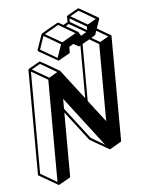

<svg xmlns="http://www.w3.org/2000/svg" viewBox="-65 -994 861 1120"><g transform="rotate(-5 366.0 -433.5)"><path d="M546.4 -734.4 596.2 -762.7 529.3 -801.8 521 -778.3Q520 -776.4 497.1 -762.7ZM522.5 -135.3 302.2 -422.9V-364.7L442.4 -182.1ZM232.4 -552.7 281.7 -581.5 185.1 -637.7 135.3 -609.4ZM227.1 57.1 225.6 -541.5 128.9 -597.7 130.4 0.5ZM291 -663.6 317.9 -741.2 219.7 -798.3 192.9 -720.7ZM326.2 -752 407.2 -798.3 310.1 -855 229 -808.1ZM438.5 -780.3 470.2 -798.8 373 -855 354.5 -844.2Q423.8 -804.2 424.6 -803.5Q425.3 -802.7 438.5 -780.3ZM476.6 -810.1V-831.1L379.9 -887.2V-866.7ZM483.4 -842.3 532.7 -871.1 436 -927.2 386.2 -898.9ZM541 -271.5 539.6 -722.7 483.9 -755.4 442.9 -731.4 443.8 -397.9ZM234.4 75.2H232.4L120.6 10.3Q117.2 8.3 117.2 4.4L115.2 -609.4H115.7Q115.7 -613.3 118.7 -614.7Q183.1 -652.3 185.1 -652.3Q187 -652.3 298.3 -587.4L300.3 -585.9V-585.4L430.7 -415.5L429.7 -724.1L421.9 -719.7H420.4L389.2 -736.8L364.3 -722.2V-689.9Q364.3 -686 360.8 -684.1Q297.4 -647.5 294.9 -647Q292.5 -647.5 181.2 -711.9Q178.2 -714.4 178.2 -718.3Q178.2 -719.2 193.6 -763.9Q209 -808.6 210.9 -812.5H211.4Q211.9 -813.5 260.3 -841.3Q308.6 -869.1 310.1 -869.1Q312 -869.1 341.3 -852.1L366.7 -866.7L366.2 -899.4Q366.7 -899.9 367.2 -901.4Q367.7 -902.8 369.6 -904.3Q434.1 -941.9 436 -941.9Q438 -941.9 549.8 -877Q550.3 -876.5 551 -875.5Q551.8 -874.5 552.7 -871.1Q552.7 -869.6 552.2 -869.1L533.7 -814.5L613.3 -768.1Q614.3 -768.1 614.5 -767.3Q614.7 -766.6 615.2 -766.1Q615.7 -762.7 617.7 -148.9Q617.7 -145.5 614.3 -143.6L551.3 -106.9L546.9 -106.4Q436 -169.4 432.6 -172.9L302.2 -342.8L303.2 32.2Q303.2 36.1 300.3 38.1L237.3 74.2Q236.8 75.2 234.4 75.2Z"/></g></svg>

Font: 3D Isometric
Style: Bold
Weight: 700
Designer: GGBotNet
Foundry: GGBotNet
Version: 1.14